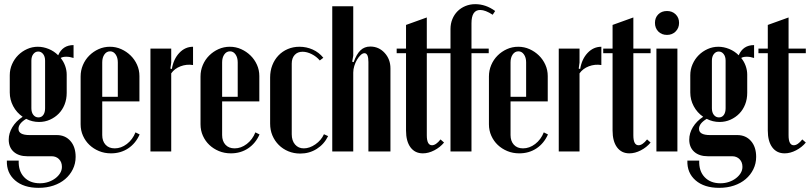

<svg xmlns="http://www.w3.org/2000/svg" viewBox="-20 -729 3898 924"><path d="M166 175Q94 175 52.5 139Q11 103 13 44H70Q68 94 96 123.5Q124 153 172 153Q194 153 213 146.5Q232 140 246.5 129Q261 118 269.5 104Q278 90 278 74Q278 51 264 37Q250 23 229 23H112Q70 23 46 1.5Q22 -20 22 -57Q22 -88 39.5 -117Q57 -146 89 -167Q60 -187 43.5 -218Q27 -249 27 -284V-367Q27 -395 38 -420Q49 -445 67.5 -463.5Q86 -482 110.5 -493Q135 -504 162 -504Q188 -504 214 -493.5Q240 -483 260 -463Q281 -512 334 -512V-450Q316 -456 299 -456Q281 -456 272 -450Q286 -433 293.5 -412Q301 -391 301 -370V-282Q301 -252 291 -226.5Q281 -201 263 -182.5Q245 -164 220.5 -153Q196 -142 168 -142Q135 -142 106 -157Q69 -135 69 -109Q69 -79 122 -79H253Q294 -79 319 -50.5Q344 -22 344 26Q344 58 330.5 85.5Q317 113 293.5 133Q270 153 237.5 164Q205 175 166 175ZM131 -208Q131 -188 140.5 -176Q150 -164 165 -164Q180 -164 188.5 -176Q197 -188 197 -208V-437Q197 -457 187.5 -469Q178 -481 164 -481Q150 -481 140.5 -469Q131 -457 131 -437Z M368 -361Q368 -390 379 -416Q390 -442 409.5 -461.5Q429 -481 454.5 -492.5Q480 -504 509 -504Q538 -504 563.5 -492.5Q589 -481 608.5 -462Q628 -443 639.5 -417.5Q651 -392 651 -363V-241H472V-79Q472 -50 488 -32.5Q504 -15 532 -15Q563 -15 590.5 -36Q618 -57 632 -92L652 -82Q633 -39 597 -15Q561 9 514 9Q483 9 456.5 -2Q430 -13 410.5 -31.5Q391 -50 379.5 -75.5Q368 -101 368 -131ZM547 -263V-429Q547 -452 536.5 -467Q526 -482 510 -482Q493 -482 482.5 -467Q472 -452 472 -429V-263Z M804 -495V-428L800 -399L807 -397Q815 -445 843 -474.5Q871 -504 909 -504V-416Q878 -421 849 -410Q820 -399 804 -376V0H704V-495Z M945 -361Q945 -390 956 -416Q967 -442 986.5 -461.5Q1006 -481 1031.5 -492.5Q1057 -504 1086 -504Q1115 -504 1140.5 -492.5Q1166 -481 1185.5 -462Q1205 -443 1216.5 -417.5Q1228 -392 1228 -363V-241H1049V-79Q1049 -50 1065 -32.5Q1081 -15 1109 -15Q1140 -15 1167.5 -36Q1195 -57 1209 -92L1229 -82Q1210 -39 1174 -15Q1138 9 1091 9Q1060 9 1033.5 -2Q1007 -13 987.5 -31.5Q968 -50 956.5 -75.5Q945 -101 945 -131ZM1124 -263V-429Q1124 -452 1113.5 -467Q1103 -482 1087 -482Q1070 -482 1059.5 -467Q1049 -452 1049 -429V-263Z M1280 -356Q1280 -388 1290.5 -415Q1301 -442 1320 -462Q1339 -482 1365 -493Q1391 -504 1421 -504Q1455 -504 1485 -490.5Q1515 -477 1536 -451L1519 -438Q1503 -457 1480 -468.5Q1457 -480 1436 -480Q1412 -480 1398 -464.5Q1384 -449 1384 -423V-83Q1384 -52 1400 -33.5Q1416 -15 1442 -15Q1470 -15 1498 -34.5Q1526 -54 1539 -83L1559 -74Q1540 -35 1504.5 -12.5Q1469 10 1425 10Q1394 10 1367.5 -1Q1341 -12 1321.5 -31.5Q1302 -51 1291 -77Q1280 -103 1280 -134Z M1682 -430Q1696 -469 1715 -487Q1734 -505 1762 -505Q1803 -505 1831 -474.5Q1859 -444 1859 -400V0H1753V-431Q1753 -473 1734 -473Q1725 -473 1715.5 -464Q1706 -455 1698 -441.5Q1690 -428 1685 -411.5Q1680 -395 1680 -380V0H1579V-699H1680V-461L1675 -432Z M2015 9Q1977 9 1955.5 -20Q1934 -49 1934 -101V-473H1889V-495H1934V-609L2034 -645V-495H2117V-473H2034V-78Q2034 -30 2059 -30Q2078 -30 2100 -58L2117 -43Q2098 -20 2070 -5.5Q2042 9 2015 9Z M2148 -495V-589Q2148 -615 2157 -637Q2166 -659 2182 -675Q2198 -691 2220 -700Q2242 -709 2267 -709Q2318 -709 2363 -676L2351 -658Q2316 -681 2291 -681Q2249 -681 2249 -617V-495H2332V-473H2249V0H2148V-473H2102V-495Z M2333 -361Q2333 -390 2344 -416Q2355 -442 2374.5 -461.5Q2394 -481 2419.5 -492.5Q2445 -504 2474 -504Q2503 -504 2528.5 -492.5Q2554 -481 2573.5 -462Q2593 -443 2604.5 -417.5Q2616 -392 2616 -363V-241H2437V-79Q2437 -50 2453 -32.5Q2469 -15 2497 -15Q2528 -15 2555.5 -36Q2583 -57 2597 -92L2617 -82Q2598 -39 2562 -15Q2526 9 2479 9Q2448 9 2421.5 -2Q2395 -13 2375.5 -31.5Q2356 -50 2344.5 -75.5Q2333 -101 2333 -131ZM2512 -263V-429Q2512 -452 2501.5 -467Q2491 -482 2475 -482Q2458 -482 2447.5 -467Q2437 -452 2437 -429V-263Z M2769 -495V-428L2765 -399L2772 -397Q2780 -445 2808 -474.5Q2836 -504 2874 -504V-416Q2843 -421 2814 -410Q2785 -399 2769 -376V0H2669V-495Z M3009 9Q2971 9 2949.5 -20Q2928 -49 2928 -101V-473H2883V-495H2928V-609L3028 -645V-495H3111V-473H3028V-78Q3028 -30 3053 -30Q3072 -30 3094 -58L3111 -43Q3092 -20 3064 -5.5Q3036 9 3009 9Z M3132 -619Q3132 -644 3148 -660Q3164 -676 3190 -676Q3215 -676 3231.5 -660Q3248 -644 3248 -619Q3248 -594 3231.5 -577.5Q3215 -561 3190 -561Q3164 -561 3148 -577.5Q3132 -594 3132 -619ZM3240 -495V0H3139V-495Z M3441 175Q3369 175 3327.5 139Q3286 103 3288 44H3345Q3343 94 3371 123.5Q3399 153 3447 153Q3469 153 3488 146.5Q3507 140 3521.5 129Q3536 118 3544.5 104Q3553 90 3553 74Q3553 51 3539 37Q3525 23 3504 23H3387Q3345 23 3321 1.5Q3297 -20 3297 -57Q3297 -88 3314.5 -117Q3332 -146 3364 -167Q3335 -187 3318.5 -218Q3302 -249 3302 -284V-367Q3302 -395 3313 -420Q3324 -445 3342.5 -463.5Q3361 -482 3385.5 -493Q3410 -504 3437 -504Q3463 -504 3489 -493.5Q3515 -483 3535 -463Q3556 -512 3609 -512V-450Q3591 -456 3574 -456Q3556 -456 3547 -450Q3561 -433 3568.5 -412Q3576 -391 3576 -370V-282Q3576 -252 3566 -226.5Q3556 -201 3538 -182.5Q3520 -164 3495.5 -153Q3471 -142 3443 -142Q3410 -142 3381 -157Q3344 -135 3344 -109Q3344 -79 3397 -79H3528Q3569 -79 3594 -50.5Q3619 -22 3619 26Q3619 58 3605.5 85.5Q3592 113 3568.5 133Q3545 153 3512.5 164Q3480 175 3441 175ZM3406 -208Q3406 -188 3415.5 -176Q3425 -164 3440 -164Q3455 -164 3463.5 -176Q3472 -188 3472 -208V-437Q3472 -457 3462.5 -469Q3453 -481 3439 -481Q3425 -481 3415.5 -469Q3406 -457 3406 -437Z M3756 9Q3718 9 3696.5 -20Q3675 -49 3675 -101V-473H3630V-495H3675V-609L3775 -645V-495H3858V-473H3775V-78Q3775 -30 3800 -30Q3819 -30 3841 -58L3858 -43Q3839 -20 3811 -5.5Q3783 9 3756 9Z"/></svg>

Font: Moniqa Extra Bold Narrow Heading
Style: Regular
Weight: 800
Width: 4
Designer: Rajesh Rajput
Foundry: Rajesh Rajput
Version: Version 1.000;December 15, 2022;FontCreator 14.0.0.2794 32-b